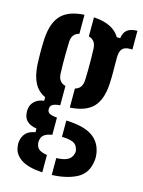

<svg xmlns="http://www.w3.org/2000/svg" viewBox="-120 -678 700 939"><g transform="rotate(15 230.0 -209.0)"><path d="M188.4 189.2Q118.7 185.1 83.2 163Q47.6 140.8 40.7 106Q39.1 97.9 38.5 89.5Q37.8 81 39.1 72.7Q42.3 48.4 57.5 31.1Q72.6 13.8 105.6 8.2V-10.3Q45.9 -19.8 40 -66.3Q38.7 -76.5 38.7 -81.1Q38.7 -85.6 40 -94.5Q42.5 -115.3 60 -131.7Q77.6 -148.1 106.8 -151.3V-169.3Q69.6 -186.8 51.1 -222.2Q32.7 -257.6 29.3 -314.4Q28.7 -334.3 28.2 -350.6Q27.7 -366.8 27.7 -382Q27.7 -397.1 28.2 -412.6Q28.7 -428.2 29.3 -446.3Q35.2 -528 72.4 -566Q109.6 -604.1 188.4 -608.5V-512.2Q169.8 -507.6 160.4 -494.9Q151 -482.1 150 -460.8Q149 -432.8 148.7 -404.8Q148.4 -376.9 148.7 -350.3Q149 -323.7 150 -299.9Q151 -278.1 160.6 -265.5Q170.2 -252.9 188.4 -248.1V-150.3Q160.5 -148.1 149.8 -140.7Q139 -133.4 139 -120.3Q139 -119.5 139 -118.5Q139 -117.6 139 -116.3Q139 -103.4 149.6 -97.1Q160.1 -90.7 188.4 -88V-0.6Q165.7 2.6 151.5 11.4Q137.3 20.3 134.1 36.3Q131.8 43.6 131.8 50.5Q131.8 57.5 134.1 65.1Q137.3 81.1 151.6 89.6Q165.8 98 188.4 101.2ZM236.4 189.5V104Q272.6 102.9 292.1 93Q311.6 83.1 317.3 62.6Q320.5 55 320.2 47.7Q319.8 40.3 316.6 33.1Q311.2 13.5 292 5.4Q272.7 -2.6 236.4 -3.5V-86.1Q323.7 -83 367.4 -54.3Q411.1 -25.7 420.4 30.7Q421.7 38 422 48.8Q422.4 59.7 420.4 72.2Q411.5 135.1 360.8 161.1Q310.1 187 236.4 189.5ZM236.4 -151.6V-248.1Q254.1 -252.9 263.5 -265.5Q272.9 -278.1 274 -299.9Q275.1 -323.7 275.4 -350.3Q275.6 -376.9 275.4 -404.8Q275.1 -432.8 274 -460.8Q272.9 -482.1 263.5 -494.7Q254.2 -507.2 236.4 -511.8V-608.5Q334.9 -602.5 369.7 -543.3H386.7Q390.3 -572.3 407.8 -585.9Q425.4 -599.6 458.8 -600V-505.1H445.3Q419.5 -505.1 407.6 -491.4Q395.7 -477.7 395.7 -447.5V-419.6Q395.7 -400.3 396 -383.8Q396.2 -367.3 396 -350.7Q395.8 -334.1 394.7 -314.4Q390.1 -233.2 353 -194.8Q315.9 -156.3 236.4 -151.6Z"/></g></svg>

Font: Big Shoulders Stencil Thin
Style: Regular
Weight: 100
Designer: Patric King
Foundry: XO Type Co
Version: Version 2.001